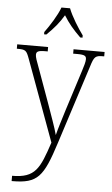

<svg xmlns="http://www.w3.org/2000/svg" viewBox="-65 -808 635 1090"><g transform="rotate(5 253.0 -263.0)"><path d="M155 -619V-606H168C211 -648 237 -679 264 -724C292 -679 318 -648 361 -606H374V-619C346 -657 306 -721 289 -766H240C224 -721 183 -657 155 -619ZM44 210V240H47C193 240 224 198 287 1L431 -447C449 -506 456 -511 502 -511H506V-536H329V-511H354C397 -511 404 -503 404 -485C404 -471 397 -447 388 -419L314 -187C296 -128 281 -82 271 -42C261 -82 234 -154 211 -220L142 -411C126 -453 119 -473 119 -486C119 -504 128 -511 170 -511H184V-536H8V-511H10C59 -511 63 -507 81 -458L250 3C200 153 177 210 44 210Z"/></g></svg>

Font: Noto Serif Ethiopic SemiCondensed ExtraLight
Style: Regular
Weight: 200
Width: 4
Designer: Monotype Design Team
Foundry: Monotype Imaging Inc.
Version: Version 2.102